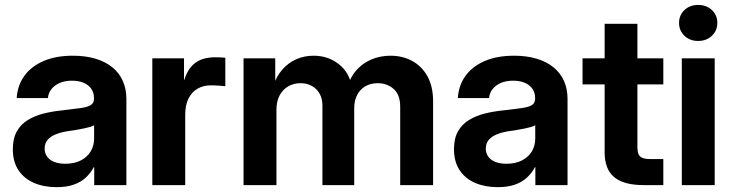

<svg xmlns="http://www.w3.org/2000/svg" viewBox="-20 -753 2980 781"><path d="M210.4 8.3Q158.7 8.3 118.7 -8.8Q78.6 -25.9 55.4 -60.3Q32.2 -94.7 32.2 -146Q32.2 -189.9 48.6 -218.8Q64.9 -247.6 93.3 -264.9Q121.6 -282.2 158 -291.3Q194.3 -300.3 234.4 -304.2Q282.2 -309.6 310.1 -313.7Q337.9 -317.9 350.1 -326.2Q362.3 -334.5 362.3 -351.6V-355Q362.3 -375.5 351.6 -391.4Q340.8 -407.2 320.8 -416Q300.8 -424.8 272.9 -424.8Q244.6 -424.8 223.4 -415.8Q202.1 -406.7 189.5 -390.9Q176.8 -375 174.8 -354H47.9Q51.3 -406.2 79.3 -444.8Q107.4 -483.4 157.5 -504.9Q207.5 -526.4 276.4 -526.4Q328.1 -526.4 368.7 -514.2Q409.2 -502 437.3 -479Q465.3 -456.1 479.7 -423.6Q494.1 -391.1 494.1 -350.6V0H363.3V-72.8H361.3Q348.6 -48.8 328.9 -30.5Q309.1 -12.2 280 -2Q251 8.3 210.4 8.3ZM245.6 -86.9Q282.7 -86.9 309.1 -100.6Q335.4 -114.3 349.1 -137.5Q362.8 -160.6 362.8 -189.5V-243.7Q356.9 -239.7 346.2 -236.6Q335.4 -233.4 321 -230.5Q306.6 -227.5 289.6 -224.6Q272.5 -221.7 254.4 -219.2Q229 -215.3 207.8 -207Q186.5 -198.7 174.1 -184.6Q161.6 -170.4 161.6 -148.4Q161.6 -129.4 171.9 -115.5Q182.1 -101.6 200.9 -94.2Q219.7 -86.9 245.6 -86.9Z M599.6 0V-515.6H728.5V-428.7H730Q744.1 -474.6 774.4 -497.3Q804.7 -520 855.5 -520Q867.7 -520 878.2 -519.5Q888.7 -519 896.5 -518.1V-402.3Q889.2 -403.3 872.1 -404.5Q855 -405.8 836.4 -405.8Q807.1 -405.8 783.7 -392.3Q760.3 -378.9 746.8 -352.3Q733.4 -325.7 733.4 -285.6V0Z M970.7 0V-515.6H1099.6V-401.4H1090.8Q1104.5 -443.4 1129.4 -471.2Q1154.3 -499 1186.8 -512.7Q1219.2 -526.4 1255.4 -526.4Q1314.5 -526.4 1357.9 -492.2Q1401.4 -458 1410.6 -401.4H1395Q1404.8 -439.5 1429.7 -467.5Q1454.6 -495.6 1490.5 -511Q1526.4 -526.4 1568.4 -526.4Q1617.7 -526.4 1657 -504.9Q1696.3 -483.4 1719 -442.1Q1741.7 -400.9 1741.7 -340.8V0H1607.9V-318.8Q1607.9 -367.7 1581.3 -391.1Q1554.7 -414.6 1516.6 -414.6Q1487.3 -414.6 1465.8 -401.9Q1444.3 -389.2 1432.6 -366.5Q1420.9 -343.8 1420.9 -313.5V0H1291.5V-323.7Q1291.5 -365.2 1266.4 -389.9Q1241.2 -414.6 1201.7 -414.6Q1175.3 -414.6 1153.1 -402.1Q1130.9 -389.6 1117.7 -365.5Q1104.5 -341.3 1104.5 -306.2V0Z M2004.9 8.3Q1953.1 8.3 1913.1 -8.8Q1873 -25.9 1849.9 -60.3Q1826.7 -94.7 1826.7 -146Q1826.7 -189.9 1843 -218.8Q1859.4 -247.6 1887.7 -264.9Q1916 -282.2 1952.4 -291.3Q1988.8 -300.3 2028.8 -304.2Q2076.7 -309.6 2104.5 -313.7Q2132.3 -317.9 2144.5 -326.2Q2156.7 -334.5 2156.7 -351.6V-355Q2156.7 -375.5 2146 -391.4Q2135.3 -407.2 2115.2 -416Q2095.2 -424.8 2067.4 -424.8Q2039.1 -424.8 2017.8 -415.8Q1996.6 -406.7 1983.9 -390.9Q1971.2 -375 1969.2 -354H1842.3Q1845.7 -406.2 1873.8 -444.8Q1901.9 -483.4 1951.9 -504.9Q2002 -526.4 2070.8 -526.4Q2122.6 -526.4 2163.1 -514.2Q2203.6 -502 2231.7 -479Q2259.8 -456.1 2274.2 -423.6Q2288.6 -391.1 2288.6 -350.6V0H2157.7V-72.8H2155.8Q2143.1 -48.8 2123.3 -30.5Q2103.5 -12.2 2074.5 -2Q2045.4 8.3 2004.9 8.3ZM2040 -86.9Q2077.1 -86.9 2103.5 -100.6Q2129.9 -114.3 2143.6 -137.5Q2157.2 -160.6 2157.2 -189.5V-243.7Q2151.4 -239.7 2140.6 -236.6Q2129.9 -233.4 2115.5 -230.5Q2101.1 -227.5 2084 -224.6Q2066.9 -221.7 2048.8 -219.2Q2023.4 -215.3 2002.2 -207Q1981 -198.7 1968.5 -184.6Q1956.1 -170.4 1956.1 -148.4Q1956.1 -129.4 1966.3 -115.5Q1976.6 -101.6 1995.4 -94.2Q2014.2 -86.9 2040 -86.9Z M2678.2 -515.6V-409.7H2349.6V-515.6ZM2439.5 -656.2H2572.8V-153.8Q2572.8 -127 2583.7 -116.5Q2594.7 -106 2624 -106Q2636.2 -106 2652.6 -106Q2668.9 -106 2678.2 -106V0Q2665.5 0 2643.3 0Q2621.1 0 2599.1 0Q2517.1 0 2478.3 -32.5Q2439.5 -64.9 2439.5 -133.3Z M2753.4 0V-515.6H2887.2V0ZM2819.8 -586.4Q2786.1 -586.4 2764.2 -607.4Q2742.2 -628.4 2742.2 -659.7Q2742.2 -691.4 2764.2 -712.2Q2786.1 -732.9 2819.8 -732.9Q2853.5 -732.9 2875.7 -712.2Q2897.9 -691.4 2897.9 -659.7Q2897.9 -628.4 2875.7 -607.4Q2853.5 -586.4 2819.8 -586.4Z"/></svg>

Font: Inter Cardless Display
Style: Bold
Weight: 700
Designer: Rasmus Andersson
Foundry: rsms
Version: Version 4.001;git-9221beed3